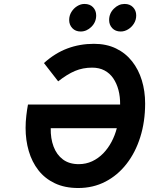

<svg xmlns="http://www.w3.org/2000/svg" viewBox="-20 -932 749 964"><path d="M372.9 12Q305.1 12 255.2 -11.9Q205.2 -35.7 172.8 -77.3Q140.3 -119 124.4 -173.7Q108.5 -228.3 108.5 -289.4Q108.5 -320.4 112.2 -351.9Q115.8 -383.3 120.5 -407.2H583.1Q583.6 -446.2 574.8 -479.8Q566 -513.3 548.6 -538.8Q531.2 -564.3 504.7 -578.3Q478.2 -592.4 442.7 -592.4Q395.9 -592.4 356.6 -575.8Q317.4 -559.3 272.1 -523.6L200.7 -615.4Q255.9 -665.2 318.2 -688.6Q380.6 -712 451.7 -712Q514.6 -712 562.7 -688.6Q610.7 -665.3 643.2 -624Q675.8 -582.6 692.2 -528.5Q708.7 -474.3 708.7 -412.4Q708.7 -321 684.2 -243.4Q659.8 -165.9 615 -108.7Q570.3 -51.4 508.8 -19.7Q447.3 12 372.9 12ZM375.1 -107.8Q411.6 -107.8 442.6 -122.2Q473.6 -136.7 498.2 -161.9Q522.7 -187.2 540 -219.8Q557.3 -252.5 566.5 -288.4H234.7Q233.6 -236.9 249 -196Q264.4 -155.1 296 -131.4Q327.6 -107.8 375.1 -107.8ZM586.1 -773.8Q559.4 -773.8 543.6 -790.6Q527.9 -807.5 527.9 -831.4Q527.9 -864.7 551.8 -888.5Q575.6 -912.2 605.5 -912.2Q632.2 -912.2 648 -895.6Q663.9 -879 663.9 -854.6Q663.9 -832.2 652.6 -814Q641.3 -795.7 623.4 -784.8Q605.5 -773.8 586.1 -773.8ZM385.1 -773.8Q359 -773.8 343.1 -790.6Q327.3 -807.5 327.3 -831.4Q327.3 -853.8 338.6 -872Q349.9 -890.3 367.5 -901.2Q385.1 -912.2 403.9 -912.2Q431.6 -912.2 447.2 -895.6Q462.9 -879 462.9 -854.6Q462.9 -821 439 -797.4Q415.1 -773.8 385.1 -773.8Z"/></svg>

Font: Overpass
Style: Italic
Weight: 400
Italic angle: -10°
Designer: Delve Withrington, Dave Bailey, Thomas Jockin
Foundry: Delve Fonts LLC
Version: Version 4.000